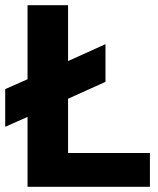

<svg xmlns="http://www.w3.org/2000/svg" viewBox="-23 -719 610 739"><path d="M83 -269 -3 -231V-376L83 -414V-699H239V-484L383 -549V-404L239 -339V-130H554V0H83Z"/></svg>

Font: Prompt SemiBold
Style: Regular
Weight: 600
Designer: Katatrad Team
Foundry: CadsonDemak
Version: Version 1.001